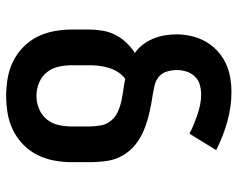

<svg xmlns="http://www.w3.org/2000/svg" viewBox="-96 -472 791 640"><g transform="rotate(-90 300.0 -152.5)"><path d="M313 223Q263 223 213.5 209Q164 195 119 172L174 83Q189 91 205 97.5Q221 104 237 109.5Q253 115 270 118.5Q287 122 304 122Q321 122 337 117.5Q353 113 364.5 101Q376 89 381 73Q386 57 386 41Q386 24 381 7.5Q376 -9 363 -19.5Q350 -30 333.5 -33.5Q317 -37 301 -40H300Q272 -44 244 -50.5Q216 -57 189 -67.5Q162 -78 139 -96Q116 -114 101.5 -139Q87 -164 83 -192.5Q79 -221 79 -250V-310Q79 -339 84.5 -368.5Q90 -398 103 -424Q116 -450 137.5 -471Q159 -492 185.5 -505Q212 -518 241.5 -523Q271 -528 300 -528Q329 -528 358.5 -523Q388 -518 414.5 -505Q441 -492 462.5 -471Q484 -450 497 -424Q510 -398 515.5 -368.5Q521 -339 521 -310V-250Q521 -228 517 -205.5Q513 -183 503 -163.5Q493 -144 477.5 -127.5Q462 -111 443 -99Q459 -88 471 -72Q483 -56 490.5 -38Q498 -20 501.5 -0.5Q505 19 505 39Q505 64 499.5 88.5Q494 113 482 135Q470 157 451.5 174.5Q433 192 410.5 203Q388 214 363 218.5Q338 223 313 223ZM357 -131Q370 -141 379 -155Q388 -169 393 -185Q398 -201 400 -217Q402 -233 402 -250V-310Q402 -332 397 -354Q392 -376 378 -393Q364 -410 343 -418.5Q322 -427 300 -427Q278 -427 257 -418.5Q236 -410 222 -393Q208 -376 203 -354Q198 -332 198 -310V-250Q198 -231 201.5 -212Q205 -193 217 -178.5Q229 -164 246.5 -156Q264 -148 282.5 -144Q301 -140 319.5 -137.5Q338 -135 357 -131Z"/></g></svg>

Font: Iosevka Etoile
Style: Bold
Weight: 700
Designer: Belleve Invis
Foundry: Belleve Invis
Version: Version 28.1.0; ttfautohint (v1.8.4)